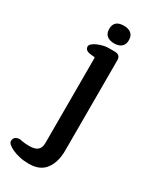

<svg xmlns="http://www.w3.org/2000/svg" viewBox="-292 -686 774 945"><g transform="rotate(30 94.5 -213.5)"><path d="M116 -525Q90 -525 75 -537.5Q60 -550 60 -575Q60 -625 116 -625Q142 -625 157 -612.5Q172 -600 172 -575Q172 -550 157 -537.5Q142 -525 116 -525ZM49 198Q20 198 -4 192.5Q-28 187 -45.5 179Q-63 171 -73 162Q-83 153 -83 145Q-83 130 -73.5 122.5Q-64 115 -48 115Q-23 121 7 121Q40 121 54.5 108Q69 95 69 69V-414Q69 -419 63 -419Q57 -419 51 -420Q46 -421 40 -421.5Q34 -422 29 -424Q23 -426 17.5 -431Q12 -436 11 -446Q11 -456 21.5 -464.5Q32 -473 46.5 -479Q61 -485 76 -488.5Q91 -492 101 -492H140Q172 -492 172 -461V51Q172 118 142 158Q112 198 49 198Z"/></g></svg>

Font: Jura
Style: Bold
Weight: 700
Designer: Ed Merritt
Foundry: Ten by Twenty
Version: Version 1.007